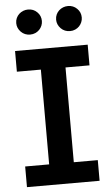

<svg xmlns="http://www.w3.org/2000/svg" viewBox="-62 -981 592 1022"><g transform="rotate(-5 234.0 -470.5)"><path d="M427.9 0H39.8V-110.4H168V-616.8H39.8V-727.3H427.9V-616.8H299.7V-110.4H427.9ZM127.8 -807.5Q98.7 -807.5 78.8 -827.4Q58.9 -848 58.9 -874.3Q58.9 -889.6 64.6 -901.8Q70.3 -914.1 79.9 -922.9Q89.5 -931.8 101.9 -936.6Q114.3 -941.4 127.8 -941.4Q156.6 -941.4 176.1 -921.9Q196 -902.7 196 -874.3Q196 -861.5 191.1 -849.4Q186.1 -837.4 177.2 -828.1Q168.3 -818.9 155.7 -813.2Q143.1 -807.5 127.8 -807.5ZM340.9 -807.5Q311.8 -807.5 291.9 -827.4Q272 -848 272 -874.3Q272 -889.6 277.7 -901.8Q283.4 -914.1 293 -922.9Q302.6 -931.8 315 -936.6Q327.4 -941.4 340.9 -941.4Q369.7 -941.4 389.2 -921.9Q409.1 -902.7 409.1 -874.3Q409.1 -861.5 404.1 -849.4Q399.1 -837.4 390.3 -828.1Q381.4 -818.9 368.8 -813.2Q356.2 -807.5 340.9 -807.5Z"/></g></svg>

Font: Linik Sans SemiBold
Style: Regular
Weight: 600
Designer: Fonts by Rasmus Andersson / Changes by Cristiano Sobral with parts from Marc Monis
Foundry: rsms
Version: Version 3.020; ttfautohint (v1.6)